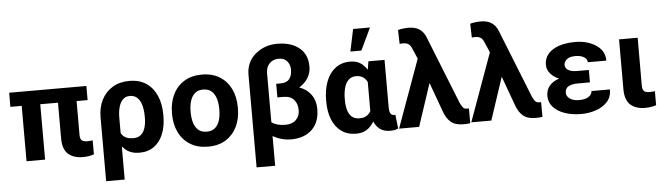

<svg xmlns="http://www.w3.org/2000/svg" viewBox="-55 -1017 5041 1454"><g transform="rotate(-5 2465.5 -289.5)"><path d="M612.8 -528.3V-420.9H25.9V-528.3ZM252.9 -528.3V0H111.8V-528.3ZM387.7 -528.3H529.3L528.8 -165.5Q528.8 -132.3 542.2 -121.6Q555.7 -110.8 583 -110.8Q595.7 -110.8 606.2 -111.8Q616.7 -112.8 624.5 -114.3V-7.3Q606.9 -1.5 585.9 2.2Q564.9 5.9 539.1 5.9Q469.7 5.9 428.7 -30.3Q387.7 -66.4 387.7 -150.4Z M699.2 203.1V-282.2Q699.2 -357.4 728.5 -415Q757.8 -472.7 811.8 -505.4Q865.7 -538.1 940.4 -538.1Q1017.1 -538.1 1069.1 -502.4Q1121.1 -466.8 1147.7 -404.3Q1174.3 -341.8 1174.3 -260.7V-250.5Q1174.3 -174.3 1150.9 -115.5Q1127.4 -56.6 1081.8 -23.2Q1036.1 10.3 969.7 10.3Q906.7 10.3 866 -23.2Q825.2 -56.6 802.5 -114.7Q779.8 -172.9 771 -245.6Q773.4 -244.1 796.1 -234.4Q818.8 -224.6 819.3 -224.6Q823.2 -170.4 849.1 -137Q875 -103.5 932.6 -103.5Q969.7 -103.5 991.7 -122.8Q1013.7 -142.1 1023.4 -175.3Q1033.2 -208.5 1033.2 -250.5V-260.7Q1033.2 -305.7 1023.4 -342.8Q1013.7 -379.9 991.9 -402.1Q970.2 -424.3 933.1 -424.3Q900.4 -424.3 879.9 -403.1Q859.4 -381.8 849.9 -346.7Q840.3 -311.5 840.3 -269V203.1Z M1240.7 -258.8V-269Q1240.7 -345.7 1270 -406.7Q1299.3 -467.8 1355.2 -502.9Q1411.1 -538.1 1490.7 -538.1Q1570.8 -538.1 1627 -502.9Q1683.1 -467.8 1712.2 -406.7Q1741.2 -345.7 1741.2 -269V-258.8Q1741.2 -181.6 1712.2 -121.1Q1683.1 -60.5 1627.4 -25.4Q1571.8 9.8 1491.7 9.8Q1411.6 9.8 1355.5 -25.4Q1299.3 -60.5 1270 -121.1Q1240.7 -181.6 1240.7 -258.8ZM1382.3 -269V-258.8Q1382.3 -215.8 1393.1 -180.7Q1403.8 -145.5 1427.7 -124.8Q1451.7 -104 1491.7 -104Q1530.8 -104 1554.7 -124.8Q1578.6 -145.5 1589.4 -180.7Q1600.1 -215.8 1600.1 -258.8V-269Q1600.1 -311 1589.4 -346.4Q1578.6 -381.8 1554.7 -403.1Q1530.8 -424.3 1490.7 -424.3Q1451.2 -424.3 1427.5 -403.1Q1403.8 -381.8 1393.1 -346.4Q1382.3 -311 1382.3 -269Z M2046.4 -392.6H2113.3Q2220.2 -392.6 2280 -341.1Q2339.8 -289.6 2339.8 -202.1Q2339.8 -101.1 2281 -45.7Q2222.2 9.8 2122.1 9.8Q2069.8 9.8 2017.6 -11.2Q1965.3 -32.2 1930.2 -76.7Q1895 -121.1 1895 -191.9L1947.3 -197.8Q1947.3 -158.7 1986.1 -131.3Q2024.9 -104 2090.3 -104Q2141.6 -104 2170.2 -132.8Q2198.7 -161.6 2198.7 -204.1Q2198.7 -256.3 2171.6 -286.1Q2144.5 -315.9 2093.7 -315.9H2046.4ZM2080.1 -720.7Q2184.1 -720.7 2246.3 -670.7Q2308.6 -620.6 2308.6 -528.3Q2308.6 -453.1 2250.5 -400.9Q2192.4 -348.6 2097.7 -348.6H2046.4V-419.4H2078.1Q2126 -419.4 2146.7 -445.6Q2167.5 -471.7 2167.5 -517.6Q2167.5 -552.7 2146 -579.8Q2124.5 -606.9 2080.1 -606.9Q2038.6 -606.9 2011.5 -579.3Q1984.4 -551.8 1984.4 -504.4V198.2H1843.3V-504.4Q1843.3 -602.5 1913.1 -661.6Q1982.9 -720.7 2080.1 -720.7Z M2412.1 -250.5V-260.7Q2412.1 -341.8 2435.8 -404.3Q2459.5 -466.8 2505.6 -502.4Q2551.8 -538.1 2618.7 -538.1Q2677.7 -538.1 2715.8 -502.4Q2753.9 -466.8 2775.4 -405.3Q2796.9 -343.7 2805.7 -266.1V-249Q2796.9 -174.8 2775.4 -116.5Q2753.9 -58.1 2715.6 -24.2Q2677.2 9.8 2617.7 9.8Q2551.3 9.8 2505.4 -23.4Q2459.5 -56.6 2435.8 -115.5Q2412.1 -174.3 2412.1 -250.5ZM2553.7 -260.7V-250.5Q2553.7 -208.5 2563.2 -175.3Q2572.8 -142.1 2594.5 -123Q2616.2 -104 2653.3 -104Q2689.9 -104 2712.4 -121.1Q2734.9 -138.2 2746.8 -168.7Q2758.8 -199.2 2763.7 -238.8V-273.4Q2759.8 -317.9 2747.8 -351.8Q2735.8 -385.7 2713.1 -405Q2690.4 -424.3 2654.3 -424.3Q2617.7 -424.3 2595.5 -402.1Q2573.2 -379.9 2563.5 -342.8Q2553.7 -305.7 2553.7 -260.7ZM2756.8 -528.3H2879.4V-171.4Q2879.4 -133.8 2888.7 -120.1Q2897.9 -106.4 2914.6 -106.4Q2918 -106.4 2920.4 -106.9Q2922.9 -107.4 2924.8 -107.9L2937 -2Q2920.9 5.9 2906.5 8.1Q2892.1 10.3 2875.5 10.3Q2836.9 10.3 2808.3 -5.6Q2779.8 -21.5 2762 -54.2Q2744.1 -86.9 2738.3 -138.7V-415ZM2627.4 -613.8 2662.6 -782.2H2791L2710.9 -613.8Z M3208.5 -338.9 3096.2 0H2943.8L3140.1 -542.5L3236.3 -540.5ZM3080.1 -754.9Q3133.3 -754.9 3165 -732.7Q3196.8 -710.4 3211.9 -670.9L3416 -158.7Q3424.8 -137.7 3436.3 -121.8Q3447.8 -106 3467.3 -106Q3471.7 -106 3475.8 -106Q3480 -106 3483.9 -106L3484.4 5.9Q3474.1 7.8 3460.9 8.5Q3447.8 9.3 3431.2 9.3Q3370.6 9.3 3337.4 -18.8Q3304.2 -46.9 3285.2 -100.1L3150.9 -469.2L3095.7 -596.7Q3085.4 -621.1 3070.3 -630.9Q3055.2 -640.6 3032.7 -640.6Q3025.9 -640.6 3019 -640.4Q3012.2 -640.1 3003.9 -639.2L3001 -744.6Q3016.1 -749.5 3039.3 -752.2Q3062.5 -754.9 3080.1 -754.9Z M3757.3 -338.9 3645 0H3492.7L3689 -542.5L3785.2 -540.5ZM3628.9 -754.9Q3682.1 -754.9 3713.9 -732.7Q3745.6 -710.4 3760.7 -670.9L3964.8 -158.7Q3973.6 -137.7 3985.1 -121.8Q3996.6 -106 4016.1 -106Q4020.5 -106 4024.7 -106Q4028.8 -106 4032.7 -106L4033.2 5.9Q4022.9 7.8 4009.8 8.5Q3996.6 9.3 3980 9.3Q3919.4 9.3 3886.2 -18.8Q3853 -46.9 3834 -100.1L3699.7 -469.2L3644.5 -596.7Q3634.3 -621.1 3619.1 -630.9Q3604 -640.6 3581.5 -640.6Q3574.7 -640.6 3567.9 -640.4Q3561 -640.1 3552.7 -639.2L3549.8 -744.6Q3564.9 -749.5 3588.1 -752.2Q3611.3 -754.9 3628.9 -754.9Z M4293.5 -287.1H4414.1V-223.1H4322.3Q4277.8 -223.1 4251.5 -208.7Q4225.1 -194.3 4225.1 -160.2Q4225.1 -144 4235.8 -129.6Q4246.6 -115.2 4268.1 -106Q4289.6 -96.7 4321.8 -96.7Q4369.6 -96.7 4394.8 -114.7Q4419.9 -132.8 4419.9 -156.7H4560.5Q4560.5 -98.6 4526.4 -62Q4492.2 -25.4 4439 -7.8Q4385.7 9.8 4329.1 9.8Q4259.3 9.8 4203.9 -9.3Q4148.4 -28.3 4116.2 -64Q4084 -99.6 4084 -149.4Q4084 -193.4 4109.1 -224.1Q4134.3 -254.9 4181.2 -271Q4228 -287.1 4293.5 -287.1ZM4414.1 -252H4293.5Q4234.4 -252 4189.2 -269.8Q4144 -287.6 4118.7 -317.6Q4093.3 -347.7 4093.3 -383.8Q4093.3 -433.6 4123.3 -468Q4153.3 -502.4 4206.3 -520Q4259.3 -537.6 4329.1 -537.6Q4420.4 -537.6 4486.3 -494.9Q4552.2 -452.1 4552.2 -376.5H4411.1Q4411.1 -402.3 4385.7 -416.7Q4360.4 -431.2 4322.3 -431.2Q4275.9 -431.2 4255.1 -412.6Q4234.4 -394 4234.4 -372.6Q4234.4 -355.5 4244.4 -343.3Q4254.4 -331.1 4273.9 -324.2Q4293.5 -317.4 4322.3 -317.4H4414.1Z M4662.1 -528.3H4803.7L4803.2 -165.5Q4803.2 -132.3 4816.9 -121.6Q4830.6 -110.8 4857.4 -110.8Q4870.1 -110.8 4880.6 -111.8Q4891.1 -112.8 4898.4 -114.3V-7.3Q4880.9 -1.5 4860.1 2.2Q4839.4 5.9 4813.5 5.9Q4744.1 5.9 4703.1 -30.3Q4662.1 -66.4 4662.1 -150.4Z"/></g></svg>

Font: RobotoDEMO
Style: Regular
Weight: 400
Designer: Christian Robertson
Foundry: Google
Version: Version 2.136